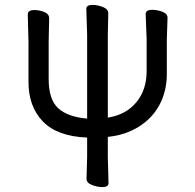

<svg xmlns="http://www.w3.org/2000/svg" viewBox="-20 -744 794 780"><path d="M396 16.1Q376 16.1 353.8 7.6Q331.5 -1 331.5 -18.1L334 -106.9V-185.1Q212.9 -189.9 154.3 -250.5Q95.7 -311 95.7 -411.1V-576.2L92.8 -685.1Q92.8 -703.1 119.6 -703.1Q140.6 -703.1 160.2 -695.1Q179.7 -687 179.7 -669.9L177.7 -574.2V-422.9Q177.7 -339.8 216.3 -304.4Q254.9 -269 334 -262.2V-602.1L330.6 -708Q330.6 -724.1 356 -724.1Q376 -724.1 397.9 -715.6Q419.9 -707 419.9 -689.9L418 -601.1V-266.1Q491.7 -277.8 533.7 -328.4Q575.7 -378.9 575.7 -455.1V-585L571.8 -687Q571.8 -704.1 598.6 -704.1Q619.6 -704.1 640.1 -696Q660.6 -688 660.6 -671.9L657.7 -584V-442.9Q657.7 -375 628.7 -319.6Q599.6 -264.2 544.2 -229.5Q488.8 -194.8 418 -188V-106L420.9 0Q420.9 16.1 396 16.1Z"/></svg>

Font: LXGW WenKai GB Screen
Style: Regular
Weight: 400
Designer: LXGW / Fontworks Inc.
Foundry: LXGW / Fontworks Inc.
Version: Version 1.321;February 19, 2024;FontCreator 14.0.0.2901 64-b